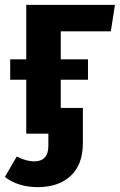

<svg xmlns="http://www.w3.org/2000/svg" viewBox="-29 -550 493 790"><path d="M427 -421H221V-306H333V-222H221V-106H312V38Q312 127 262 173.5Q212 220 126 220Q46 220 -9 178L40 94Q80 114 111 114Q170 114 170 50V0H79V-222H13V-306H79V-530H444Z"/></svg>

Font: Fira Sans SemiBold
Style: Regular
Weight: 600
Designer: bBox Type GmbH & Carrois Corporate GbR & Edenspiekermann AG
Foundry: bBox Type GmbH & Carrois Corporate GbR & Edenspiekermann AG
Version: Version 4.301;PS 004.301;hotconv 1.0.88;makeotf.lib2.5.64775